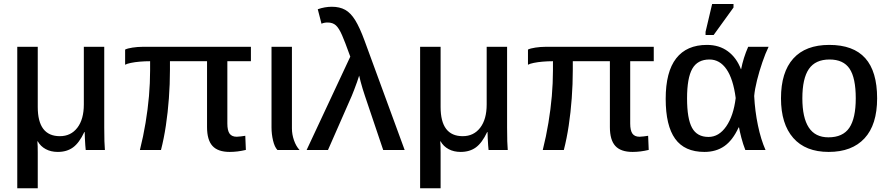

<svg xmlns="http://www.w3.org/2000/svg" viewBox="-20 -768 4552 983"><path d="M418.9 0Q418 -7.3 416.7 -24.2Q415.5 -41 414.6 -59.8Q413.6 -78.6 413.6 -91.8H411.6Q385.7 -36.6 354 -13.4Q322.3 9.8 275.9 9.8Q240.7 9.8 214.1 -4.6Q187.5 -19 173.3 -44.4H171.4Q172.4 -33.7 172.9 -19.3Q173.3 -4.9 173.3 13.7V195.8H68.4V-528.3H173.3V-220.2Q173.3 -70.8 286.6 -70.8Q342.8 -70.8 376 -114Q409.2 -157.2 409.2 -233.4V-528.3H513.7V-115.2Q513.7 -73.7 514.6 -44.9Q515.6 -16.1 517.1 0Z M1156.2 9.8Q1095.7 9.8 1067.9 -20.8Q1040 -51.3 1040 -117.2V-454.6H850.1V-411.1Q850.1 -337.4 844.7 -264.9Q839.4 -192.4 829.3 -125.5Q819.3 -58.6 804.2 0H696.3Q713.9 -70.3 725.3 -139.4Q736.8 -208.5 742.7 -275.9Q748.5 -343.3 748.5 -407.2V-454.6Q722.2 -454.6 696.3 -452.4Q670.4 -450.2 650.1 -446Q629.9 -441.9 620.6 -436.5V-514.2Q632.8 -520.5 658.9 -524.4Q685.1 -528.3 709.5 -528.3H1264.6V-454.6H1144V-135.7Q1144 -99.6 1155.5 -83.7Q1167 -67.9 1191.9 -67.9Q1202.1 -68.4 1212.9 -69.6Q1223.6 -70.8 1235.8 -72.8L1238.8 -0.5Q1196.3 9.8 1156.2 9.8Z M1400.4 0Q1385.7 -15.6 1377.9 -48.6Q1370.1 -81.5 1370.1 -115.2V-528.3H1474.6V-110.8Q1474.6 -80.1 1485.1 -49.8Q1495.6 -19.5 1513.7 0Z M1773.4 -478Q1744.1 -559.1 1731.4 -587.4Q1715.8 -623.5 1699.7 -638.2Q1683.6 -652.8 1657.2 -652.8Q1639.2 -652.8 1626 -646.5L1606.9 -720.7Q1643.1 -733.4 1679.2 -733.4Q1718.8 -733.4 1747.1 -717.8Q1775.4 -702.1 1798.6 -664.6Q1821.8 -627 1846.2 -560.5L2051.8 0H1941.9L1848.6 -276.4Q1842.8 -293.9 1836.9 -312.7Q1831.1 -331.5 1826.4 -349.6Q1821.8 -367.7 1818.8 -380.9Q1815.4 -369.1 1808.1 -348.4Q1800.8 -327.6 1793 -307.6Q1785.2 -287.6 1780.8 -276.9L1659.2 0H1549.8Z M2481.4 0Q2480.5 -7.3 2479.2 -24.2Q2478 -41 2477.1 -59.8Q2476.1 -78.6 2476.1 -91.8H2474.1Q2448.2 -36.6 2416.5 -13.4Q2384.8 9.8 2338.4 9.8Q2303.2 9.8 2276.6 -4.6Q2250 -19 2235.8 -44.4H2233.9Q2234.9 -33.7 2235.4 -19.3Q2235.8 -4.9 2235.8 13.7V195.8H2130.9V-528.3H2235.8V-220.2Q2235.8 -70.8 2349.1 -70.8Q2405.3 -70.8 2438.5 -114Q2471.7 -157.2 2471.7 -233.4V-528.3H2576.2V-115.2Q2576.2 -73.7 2577.1 -44.9Q2578.1 -16.1 2579.6 0Z M3218.8 9.8Q3158.2 9.8 3130.4 -20.8Q3102.5 -51.3 3102.5 -117.2V-454.6H2912.6V-411.1Q2912.6 -337.4 2907.2 -264.9Q2901.9 -192.4 2891.8 -125.5Q2881.8 -58.6 2866.7 0H2758.8Q2776.4 -70.3 2787.8 -139.4Q2799.3 -208.5 2805.2 -275.9Q2811 -343.3 2811 -407.2V-454.6Q2784.7 -454.6 2758.8 -452.4Q2732.9 -450.2 2712.6 -446Q2692.4 -441.9 2683.1 -436.5V-514.2Q2695.3 -520.5 2721.4 -524.4Q2747.6 -528.3 2772 -528.3H3327.1V-454.6H3206.5V-135.7Q3206.5 -99.6 3218 -83.7Q3229.5 -67.9 3254.4 -67.9Q3264.6 -68.4 3275.4 -69.6Q3286.1 -70.8 3298.3 -72.8L3301.3 -0.5Q3258.8 9.8 3218.8 9.8Z M3761.7 -115.7Q3731 -49.3 3688.5 -19.8Q3646 9.8 3586.4 9.8Q3484.9 9.8 3436.5 -57.6Q3388.2 -125 3388.2 -261.7Q3388.2 -400.4 3441.9 -469.2Q3495.6 -538.1 3599.6 -538.1Q3662.1 -538.1 3706.5 -505.4Q3751 -472.7 3773.4 -413.6H3774.4Q3785.6 -471.7 3810.5 -528.3H3915Q3898.9 -495.6 3883.1 -449.2Q3867.2 -402.8 3855.7 -356.7Q3844.2 -310.5 3841.3 -276.4Q3845.2 -199.2 3860.4 -126.5Q3875.5 -53.7 3899.4 0H3795.9Q3784.2 -29.8 3775.6 -62.7Q3767.1 -95.7 3763.7 -115.7ZM3497.6 -264.2Q3497.6 -160.2 3523.2 -113.5Q3548.8 -66.9 3607.4 -66.9Q3660.6 -66.9 3698 -120.8Q3735.4 -174.8 3746.6 -266.1Q3733.9 -363.8 3699.5 -413.6Q3665 -463.4 3612.3 -463.4Q3551.3 -463.4 3524.4 -416Q3497.6 -368.7 3497.6 -264.2ZM3735.4 -729.5 3633.8 -588.9H3592.3V-605L3626 -747.6H3735.4Z M4470.7 -264.6Q4470.7 -129.4 4406.2 -59.8Q4341.8 9.8 4222.7 9.8Q4104 9.8 4041.3 -61.8Q3978.5 -133.3 3978.5 -264.6Q3978.5 -398.4 4041.5 -468.3Q4104.5 -538.1 4225.6 -538.1Q4349.1 -538.1 4409.9 -470.2Q4470.7 -402.3 4470.7 -264.6ZM4361.3 -264.6Q4361.3 -369.1 4329.6 -416.3Q4297.9 -463.4 4227.1 -463.4Q4154.8 -463.4 4121.3 -414.8Q4087.9 -366.2 4087.9 -264.6Q4087.9 -165.5 4120.8 -115.2Q4153.8 -64.9 4221.2 -64.9Q4295.4 -64.9 4328.4 -113.8Q4361.3 -162.6 4361.3 -264.6Z"/></svg>

Font: Arimo Medium
Style: Regular
Weight: 500
Designer: Steve Matteson
Foundry: Monotype Imaging Inc.
Version: Version 1.33